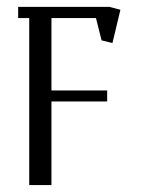

<svg xmlns="http://www.w3.org/2000/svg" viewBox="-20 -532 424 552"><path d="M32.2 -480V-512.2H294.9L326.2 -503.9L303.2 -408.2L272 -416L255.9 -480H127.9V-272H288.1V-240.2H127.9V0H64V-480Z"/></svg>

Font: Gawaa
Style: Regular
Weight: 400
Designer: T. Christopher White
Version: Version 1.0